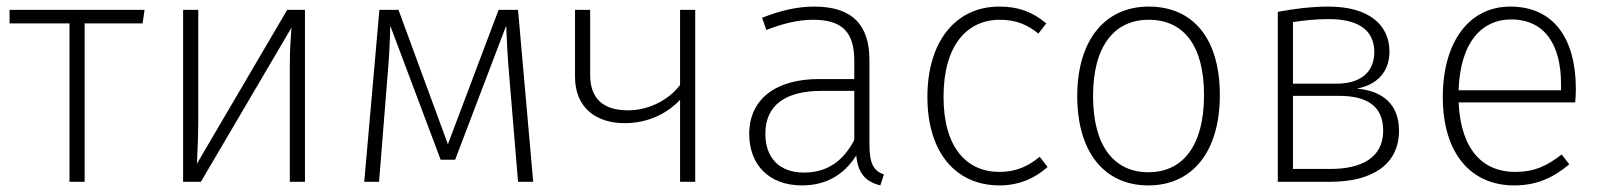

<svg xmlns="http://www.w3.org/2000/svg" viewBox="-20 -552 4865 583"><path d="M419 -522H9V-481H191V0H237V-481H413Z M906 -522H852L578 -55C580 -95 582 -142 582 -190V-522H536V0H590L865 -468C863 -441 860 -403 860 -354V0H906Z M1553 -522H1494L1340 -114L1190 -522H1132L1086 0H1131L1157 -325C1162 -381 1164 -430 1165 -474L1318 -67H1362L1517 -474C1519 -426 1521 -381 1526 -325L1553 0H1599Z M2045 -522V-294C2012 -250 1952 -217 1887 -217C1813 -217 1772 -251 1772 -325V-522H1726V-319C1726 -224 1791 -178 1877 -178C1949 -178 2008 -209 2045 -249V0H2091V-522Z M2620 -113V-370C2620 -475 2569 -532 2453 -532C2400 -532 2350 -520 2294 -498L2307 -461C2358 -481 2405 -492 2449 -492C2540 -492 2574 -452 2574 -367V-312H2467C2338 -312 2255 -253 2255 -145C2255 -52 2315 11 2415 11C2487 11 2542 -20 2580 -80C2585 -24 2610 0 2653 11L2664 -22C2635 -33 2620 -51 2620 -113ZM2421 -28C2348 -28 2304 -71 2304 -146C2304 -234 2367 -276 2474 -276H2574V-127C2541 -64 2493 -28 2421 -28Z M3014 -532C2882 -532 2796 -426 2796 -258C2796 -88 2883 11 3015 11C3073 11 3122 -10 3161 -45L3137 -76C3102 -47 3065 -30 3015 -30C2915 -30 2845 -104 2845 -258C2845 -414 2916 -492 3016 -492C3065 -492 3100 -477 3133 -450L3157 -481C3114 -517 3071 -532 3014 -532Z M3468 -532C3335 -532 3251 -430 3251 -260C3251 -92 3332 11 3467 11C3601 11 3684 -92 3684 -263C3684 -435 3603 -532 3468 -532ZM3468 -492C3574 -492 3636 -414 3636 -263C3636 -109 3571 -29 3467 -29C3362 -29 3299 -110 3299 -260C3299 -414 3365 -492 3468 -492Z M4100 -283C4161 -294 4199 -334 4199 -395C4199 -477 4136 -532 4014 -532C3962 -532 3907 -525 3860 -516V0H4020C4147 0 4228 -53 4228 -155C4228 -235 4179 -276 4100 -283ZM4015 -494C4113 -494 4153 -454 4153 -394C4153 -331 4109 -298 4039 -298H3906V-485C3940 -490 3973 -494 4015 -494ZM4020 -39H3906V-261H4045C4135 -261 4180 -227 4180 -155C4180 -72 4112 -39 4020 -39Z M4765 -282C4765 -433 4699 -532 4566 -532C4441 -532 4361 -425 4361 -257C4361 -89 4444 11 4578 11C4647 11 4697 -13 4745 -53L4722 -83C4677 -48 4639 -30 4580 -30C4486 -30 4416 -93 4409 -241H4763C4764 -251 4765 -266 4765 -282ZM4720 -278H4409C4414 -428 4483 -493 4568 -493C4672 -493 4720 -414 4720 -297Z"/></svg>

Font: Fira Sans ExtraLight
Style: Regular
Weight: 200
Designer: bBox Type GmbH & Carrois Corporate GbR & Edenspiekermann AG
Foundry: bBox Type GmbH & Carrois Corporate GbR & Edenspiekermann AG
Version: Version 4.300;PS 004.300;hotconv 1.0.88;makeotf.lib2.5.64775